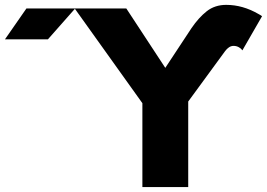

<svg xmlns="http://www.w3.org/2000/svg" viewBox="-20 -757 1081 777"><path d="M741.7 -346.2V0H556.2V-339.4L282.2 -722.7H491.2L648.9 -482.4L754.9 -643.1Q784.2 -686 816.9 -711.7Q849.6 -737.3 895.5 -737.3Q961.9 -737.3 1025.4 -700.7Q1029.3 -698.7 1033.2 -696.3Q1037.1 -693.8 1040.5 -691.4L960.9 -553.2Q955.6 -561 947.3 -565.4Q937.5 -571.3 925.3 -571.3Q915 -571.3 906.5 -565.4Q897.9 -559.6 891.1 -550.3ZM173.8 -597.7H0L86.9 -722.7H284.2Z"/></svg>

Font: Giphurs Black
Style: Regular
Weight: 900
Version: Version 0.920; ttfautohint (v1.8.4.7-5d5b)